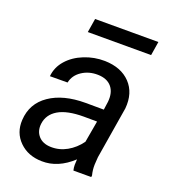

<svg xmlns="http://www.w3.org/2000/svg" viewBox="-133 -804 798 909"><g transform="rotate(20 266.5 -349.5)"><path d="M24.9 0ZM338.4 0Q335 -14.2 335 -27.8L336.4 -55.7Q263.7 11.7 182.1 9.8Q112.3 8.8 68.6 -34.4Q24.9 -77.6 28.8 -142.6Q33.7 -226.6 102.3 -273.7Q170.9 -320.8 282.7 -320.8L375 -320.3L380.9 -362.3Q385.7 -409.7 362.5 -437.3Q339.4 -464.8 293 -465.8Q247.6 -466.8 212.6 -443.6Q177.7 -420.4 169.9 -382.3L81.1 -381.8Q85.4 -428.2 117.2 -464.1Q148.9 -500 198.7 -519.8Q248.5 -539.6 301.8 -538.6Q384.3 -536.6 430.2 -488.5Q476.1 -440.4 468.8 -360.8L425.8 -99.1L423.3 -61.5Q422.4 -34.7 429.2 -8.3L428.2 0ZM199.7 -68.4Q242.2 -67.4 280 -88.6Q317.9 -109.9 345.2 -147.5L364.3 -256.3L297.4 -256.8Q213.9 -256.8 169.4 -230.5Q125 -204.1 119.1 -155.8Q114.7 -118.7 136.5 -94Q158.2 -69.3 199.7 -68.4ZM497.1 -639.6H178.2L189.5 -709.5H508.3Z"/></g></svg>

Font: Roboto
Style: Italic
Weight: 400
Italic angle: -12°
Designer: Google
Version: Version 2.134; 2016; ttfautohint (v1.6)